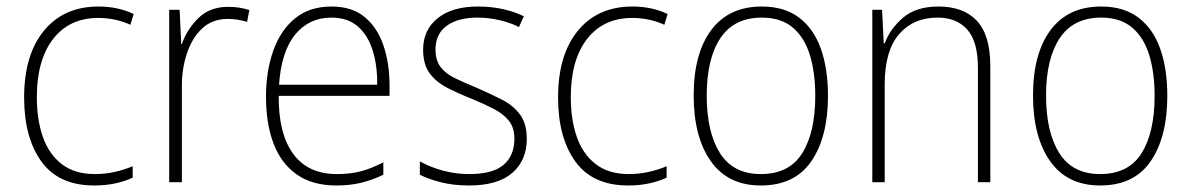

<svg xmlns="http://www.w3.org/2000/svg" viewBox="-20 -559 3655 589"><path d="M269 10Q160 10 107 -63.5Q54 -137 54 -260Q54 -391 115 -465Q176 -539 282 -539Q342 -539 390 -516L380 -483Q356 -494 331 -499Q306 -504 282 -504Q193 -504 143 -439.5Q93 -375 93 -261Q93 -192 111.5 -139Q130 -86 169.5 -55.5Q209 -25 271 -25Q302 -25 331.5 -31.5Q361 -38 387 -49V-14Q364 -3 334 3.5Q304 10 269 10Z M680 -538Q716 -538 745 -528L738 -492Q724 -496 709.5 -498.5Q695 -501 679 -501Q632 -501 601 -472.5Q570 -444 553.5 -395.5Q537 -347 538 -288V0H499V-529H531L536 -424H538Q553 -468 588 -503Q623 -538 680 -538Z M997 -539Q1060 -539 1099 -506.5Q1138 -474 1156.5 -419Q1175 -364 1175 -297V-265H835Q834 -149 879.5 -87Q925 -25 1013 -25Q1053 -25 1085 -33Q1117 -41 1156 -61V-23Q1123 -7 1088.5 1.5Q1054 10 1012 10Q938 10 890 -24Q842 -58 819 -119Q796 -180 796 -262Q796 -341 818.5 -404Q841 -467 885.5 -503Q930 -539 997 -539ZM997 -505Q928 -505 885.5 -453Q843 -401 836 -299H1137Q1138 -358 1123 -405Q1108 -452 1077 -478.5Q1046 -505 997 -505Z M1596 -133Q1596 -67 1551.5 -28.5Q1507 10 1419 10Q1371 10 1332 0Q1293 -10 1268 -23V-64Q1300 -46 1339 -35.5Q1378 -25 1419 -25Q1492 -25 1525 -53.5Q1558 -82 1558 -133Q1558 -167 1541.5 -188Q1525 -209 1495.5 -224.5Q1466 -240 1427 -256Q1384 -273 1350.5 -290.5Q1317 -308 1297.5 -335Q1278 -362 1278 -407Q1278 -467 1322.5 -503Q1367 -539 1446 -539Q1487 -539 1523 -531Q1559 -523 1587 -509L1572 -476Q1547 -489 1513 -497Q1479 -505 1445 -505Q1385 -505 1350.5 -480Q1316 -455 1316 -407Q1316 -374 1331.5 -353.5Q1347 -333 1376 -319Q1405 -305 1444 -289Q1485 -271 1519.5 -253.5Q1554 -236 1575 -208Q1596 -180 1596 -133Z M1907 10Q1798 10 1745 -63.5Q1692 -137 1692 -260Q1692 -391 1753 -465Q1814 -539 1920 -539Q1980 -539 2028 -516L2018 -483Q1994 -494 1969 -499Q1944 -504 1920 -504Q1831 -504 1781 -439.5Q1731 -375 1731 -261Q1731 -192 1749.5 -139Q1768 -86 1807.5 -55.5Q1847 -25 1909 -25Q1940 -25 1969.5 -31.5Q1999 -38 2025 -49V-14Q2002 -3 1972 3.5Q1942 10 1907 10Z M2520 -265Q2520 -139 2469 -64.5Q2418 10 2314 10Q2213 10 2160.5 -64.5Q2108 -139 2108 -266Q2108 -395 2162 -467Q2216 -539 2317 -539Q2387 -539 2432 -504.5Q2477 -470 2498.5 -408.5Q2520 -347 2520 -265ZM2148 -266Q2148 -154 2188.5 -89.5Q2229 -25 2314 -25Q2401 -25 2441 -89Q2481 -153 2481 -265Q2481 -336 2464.5 -390Q2448 -444 2412 -474.5Q2376 -505 2317 -505Q2232 -505 2190 -442Q2148 -379 2148 -266Z M2859 -539Q2936 -539 2977 -495Q3018 -451 3018 -356V0H2980V-351Q2980 -431 2947.5 -468Q2915 -505 2856 -505Q2782 -505 2738 -454Q2694 -403 2694 -300V0H2656V-529H2686L2691 -426H2694Q2710 -470 2750 -504.5Q2790 -539 2859 -539Z M3561 -265Q3561 -139 3510 -64.5Q3459 10 3355 10Q3254 10 3201.5 -64.5Q3149 -139 3149 -266Q3149 -395 3203 -467Q3257 -539 3358 -539Q3428 -539 3473 -504.5Q3518 -470 3539.5 -408.5Q3561 -347 3561 -265ZM3189 -266Q3189 -154 3229.5 -89.5Q3270 -25 3355 -25Q3442 -25 3482 -89Q3522 -153 3522 -265Q3522 -336 3505.5 -390Q3489 -444 3453 -474.5Q3417 -505 3358 -505Q3273 -505 3231 -442Q3189 -379 3189 -266Z"/></svg>

Font: Noto Sans Khmer UI SemiCondensed ExtraLight
Style: Regular
Weight: 200
Width: 4
Designer: Danh Hong and the Monotype Design Team
Foundry: Monotype Imaging Inc.
Version: Version 2.002; ttfautohint (v1.8.4.7-5d5b)